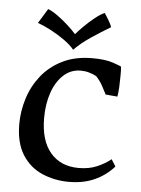

<svg xmlns="http://www.w3.org/2000/svg" viewBox="-50 -689 548 745"><g transform="rotate(5 224.0 -316.5)"><path d="M246 16Q190 16 141.5 -5Q93 -26 64 -72Q35 -118 35 -191Q35 -241 50.5 -290.5Q66 -340 98 -380.5Q130 -421 179.5 -445.5Q229 -470 296 -470Q347 -470 377 -459.5Q407 -449 409 -447Q410 -440 410 -430.5Q410 -421 410 -410Q410 -390 409 -368.5Q408 -347 405 -330L359 -334Q350 -352 340.5 -369Q331 -386 316 -402Q303 -409 287.5 -413.5Q272 -418 255 -418Q216 -418 187.5 -391.5Q159 -365 144 -321Q129 -277 129 -223Q129 -135 169 -88Q209 -41 279 -41Q320 -41 351 -54.5Q382 -68 404 -86L421 -59Q389 -23 345.5 -3.5Q302 16 246 16ZM108 -645Q124 -639 145 -624Q166 -609 186.5 -590.5Q207 -572 220 -557Q230 -569 250 -589Q270 -609 291.5 -626Q313 -643 328 -649Q333 -642 344 -623.5Q355 -605 357 -596Q320 -574 282 -548.5Q244 -523 218 -496Q205 -513 179 -531.5Q153 -550 124.5 -565Q96 -580 73 -588Z"/></g></svg>

Font: Maname
Style: Regular
Weight: 400
Designer: Pathum Egodawatta
Foundry: mooniak
Version: Version 1.000; ttfautohint (v1.8.4.7-5d5b)